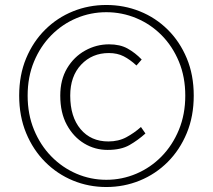

<svg xmlns="http://www.w3.org/2000/svg" viewBox="-20 -738 855 771"><path d="M407 13Q336 13 273 -13Q210 -39 161.5 -87.5Q113 -136 85 -203.5Q57 -271 57 -354Q57 -437 85 -504Q113 -571 161.5 -619Q210 -667 273 -692.5Q336 -718 407 -718Q478 -718 541.5 -692.5Q605 -667 653.5 -619Q702 -571 730 -504Q758 -437 758 -354Q758 -271 730 -203.5Q702 -136 653.5 -87.5Q605 -39 541.5 -13Q478 13 407 13ZM407 -16Q470 -16 527.5 -40.5Q585 -65 629 -110Q673 -155 698.5 -217Q724 -279 724 -354Q724 -429 698.5 -490.5Q673 -552 629 -596.5Q585 -641 527.5 -665Q470 -689 407 -689Q344 -689 287 -665Q230 -641 186 -596.5Q142 -552 116.5 -490.5Q91 -429 91 -354Q91 -279 116.5 -217Q142 -155 186 -110Q230 -65 287 -40.5Q344 -16 407 -16ZM412 -136Q361 -136 318 -162Q275 -188 248.5 -236.5Q222 -285 222 -354Q222 -418 249.5 -464Q277 -510 322 -535Q367 -560 418 -560Q462 -560 492.5 -543Q523 -526 549 -499L528 -475Q502 -499 476.5 -512Q451 -525 417 -525Q350 -525 306 -478.5Q262 -432 262 -354Q262 -269 303.5 -219.5Q345 -170 415 -170Q456 -170 487.5 -187Q519 -204 546 -228L564 -202Q534 -175 500 -155.5Q466 -136 412 -136Z"/></svg>

Font: Noto Sans JP
Style: Regular
Weight: 100
Designer: Ryoko NISHIZUKA 西塚涼子 (kana, bopomofo & ideographs); Paul D. Hunt (Latin, Greek & Cyrillic); Sandoll Communications 산돌커뮤니
Foundry: Adobe
Version: Version 2.004;hotconv 1.0.118;makeotfexe 2.5.65603